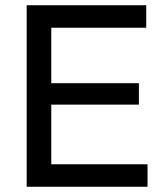

<svg xmlns="http://www.w3.org/2000/svg" viewBox="-20 -714 630 734"><path d="M82 0V-694H176V0ZM146 0V-86H544V0ZM146 -314V-396H511V-314ZM146 -608V-694H539V-608Z"/></svg>

Font: yichuanluanma
Style: Regular
Weight: 400
Version: Version 1.00 March 24, 2023, initial release